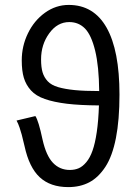

<svg xmlns="http://www.w3.org/2000/svg" viewBox="-20 -744 562 776"><path d="M146 -503.9Q146 -472.2 152.1 -451.7Q158.2 -431.2 172.9 -415.5Q187.5 -399.9 215.1 -391.8Q242.7 -383.8 282 -379.9Q321.3 -376 380.9 -376Q379.9 -476.6 364.5 -539.6Q349.1 -602.5 323.5 -628.7Q297.9 -654.8 259.8 -654.8Q211.9 -654.8 179 -609.4Q146 -564 146 -503.9ZM255.9 12.2Q183.6 12.2 140.6 -27.6Q97.7 -67.4 79.1 -153.8Q70.8 -188 67.9 -199.5Q64.9 -210.9 59.3 -227.8Q53.7 -244.6 46.9 -256.8L123 -274.9Q135.7 -256.3 151.9 -180.2Q166.5 -114.7 194.1 -85.9Q221.7 -57.1 262.2 -57.1Q282.2 -57.1 298.1 -64Q314 -70.8 328.9 -88.6Q343.8 -106.4 354 -135.3Q364.3 -164.1 371.1 -210.2Q377.9 -256.3 379.9 -317.9Q303.2 -318.4 250.5 -324.7Q197.8 -331.1 161.4 -343.8Q125 -356.4 105 -378.7Q85 -400.9 76.4 -429.4Q67.9 -458 67.9 -500Q67.9 -557.6 92.8 -609.1Q117.7 -660.6 161.6 -692.4Q205.6 -724.1 257.8 -724.1Q358.9 -724.1 410.9 -632.1Q462.9 -540 462.9 -361.8Q462.9 -259.3 448.5 -186Q434.1 -112.8 406 -69.8Q377.9 -26.9 341.1 -7.3Q304.2 12.2 255.9 12.2Z"/></svg>

Font: Source Sans Pro
Style: Regular
Weight: 400
Designer: Paul D. Hunt
Foundry: Adobe Systems Incorporated
Version: Version 3.006;hotconv 1.0.111;makeotfexe 2.5.65597